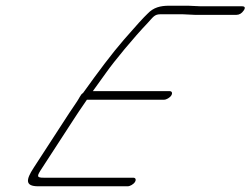

<svg xmlns="http://www.w3.org/2000/svg" viewBox="-20 -660 877 672"><path d="M113.9 -8H426.9C434.9 -8 447.4 -15 452.3 -23C457.3 -31 454.7 -38 446.7 -38H133.7C106.7 -38 108.2 -43 128 -73L231.3 -232C245.1 -254 262.9 -280 284.2 -311H554.2C562.2 -311 574.6 -318 579.6 -326C584.5 -334 581.9 -341 573.9 -341H304.9C311.4 -350 326.7 -371 352.4 -407C379.2 -445 446.6 -527 498.1 -581C515 -599 520.4 -610 540.4 -610H620.4L662.4 -608H807.4C817.4 -608 825.9 -613 832.8 -623C839.8 -633 837.2 -638 827.2 -638H682.2L638.2 -640H572.2C541.2 -640 517.2 -634 496.4 -612C483.5 -600 455.2 -569 413.6 -521C372 -473 325.4 -411 271 -335C267.5 -332 264.5 -330 263.1 -327C255.6 -316 257.6 -316 240.3 -291C228.9 -274 215.1 -254 201.3 -232L98 -73C69.8 -30 67.9 -8 113.9 -8Z"/></svg>

Font: MewTooHand
Style: UltimateIta
Weight: 400
Designer: Mew Too, Robert Jablonski
Version: Version 0.77